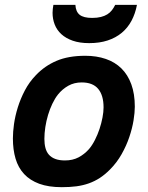

<svg xmlns="http://www.w3.org/2000/svg" viewBox="-20 -757 609 792"><path d="M33.2 -186Q33.2 -212.4 37.8 -245.6Q42.5 -278.8 53.5 -314.2Q64.5 -349.6 82.5 -384Q100.6 -418.5 127.9 -446.8Q164.6 -485.4 213.4 -506.1Q262.2 -526.9 332 -526.9Q378.4 -526.9 416.3 -513.9Q454.1 -501 480.7 -474.9Q507.3 -448.7 521.7 -409.2Q536.1 -369.6 536.1 -316.9Q536.1 -293 530.8 -260Q525.4 -227.1 513.4 -191.7Q501.5 -156.2 481.7 -121.1Q461.9 -85.9 433.1 -57.1Q412.6 -36.6 391.6 -22.9Q370.6 -9.3 346.7 -0.7Q322.8 7.8 295.4 11.5Q268.1 15.1 234.9 15.1Q180.2 15.1 141.8 1Q103.5 -13.2 79.3 -39.3Q55.2 -65.4 44.2 -102.5Q33.2 -139.6 33.2 -186ZM163.1 -184.1Q163.1 -163.1 167.5 -146.5Q171.9 -129.9 181.9 -118.7Q191.9 -107.4 208.3 -101.3Q224.6 -95.2 248 -95.2Q279.8 -95.2 304 -107.9Q328.1 -120.6 347.2 -142.1Q360.4 -157.7 371.6 -179.7Q382.8 -201.7 390.6 -225.3Q398.4 -249 402.8 -272.2Q407.2 -295.4 407.2 -314Q407.2 -363.8 385 -390.4Q362.8 -417 316.9 -417Q286.1 -417 261.7 -403.3Q237.3 -389.6 219.2 -367.2Q206.5 -351.1 196 -329.1Q185.5 -307.1 178.2 -282.7Q170.9 -258.3 167 -232.9Q163.1 -207.5 163.1 -184.1ZM544.9 -736.8Q538.1 -700.7 522.5 -671.4Q506.8 -642.1 482.2 -621.6Q457.5 -601.1 424.1 -590.1Q390.6 -579.1 348.1 -579.1Q308.6 -579.1 280 -589.1Q251.5 -599.1 232.9 -616.2Q214.4 -633.3 205.6 -656Q196.8 -678.7 196.8 -704.1Q196.8 -712.4 197.8 -720.5Q198.7 -728.5 200.2 -736.8H291Q292.5 -709 308.6 -696Q324.7 -683.1 359.9 -683.1Q380.9 -683.1 396.2 -687Q411.6 -690.9 422.6 -697.8Q433.6 -704.6 441.4 -714.6Q449.2 -724.6 455.1 -736.8Z"/></svg>

Font: Clear Sans
Style: Bold Italic
Weight: 700
Italic angle: -12°
Foundry: Intel Corporation
Version: Version 1.00